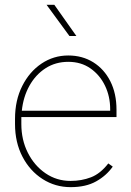

<svg xmlns="http://www.w3.org/2000/svg" viewBox="-20 -769 544 799"><path d="M273.9 9.8Q210 9.8 157.2 -23.9Q104.5 -57.6 73.5 -116.9Q42.5 -176.3 42.5 -252.9V-274.4Q42.5 -351.6 72.5 -411.1Q102.5 -470.7 152.8 -504.4Q203.1 -538.1 264.2 -538.1Q322.8 -538.1 368.2 -509.8Q413.6 -481.4 439.2 -430.7Q464.8 -379.9 464.8 -312.5V-281.7H68.8Q68.8 -278.3 68.8 -274.4V-252.9Q68.8 -187 95.9 -133.3Q123 -79.6 169.4 -47.9Q215.8 -16.1 273.9 -16.1Q319.3 -16.1 358.6 -31.2Q397.9 -46.4 430.7 -88.9L449.2 -75.7Q422.9 -38.1 380.1 -14.2Q337.4 9.8 273.9 9.8ZM264.2 -511.7Q210.9 -511.7 169.4 -484.9Q127.9 -458 102.3 -411.9Q76.7 -365.7 70.8 -308.1H438.5V-314.5Q438.5 -367.7 417 -412.4Q395.5 -457 356.4 -484.4Q317.4 -511.7 264.2 -511.7ZM206.1 -749 297.9 -619.1H269L173.8 -749Z"/></svg>

Font: Vazirmatn RD Thin
Style: Regular
Weight: 100
Designer: Saber Rastikerdar
Foundry: Saber Rastikerdar
Version: Version 32.102